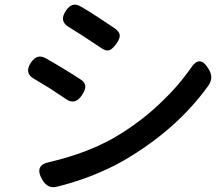

<svg xmlns="http://www.w3.org/2000/svg" viewBox="-20 -775 947 819"><path d="M160 -9Q124 -71 192 -84Q342 -119 457 -182Q580 -252 676 -347Q738 -406 791 -480Q812 -514 831.5 -513.5Q851 -513 871.5 -478Q892 -443 869 -410Q735 -223 509 -91Q447 -55 365 -23Q288 6 220 22Q182 30 160 -9ZM262 -352Q242 -366 196 -396Q165 -415 125 -439Q82 -463 112 -508Q138 -547 174 -527Q242 -489 324 -436Q344 -423 344 -406Q345 -393 330 -370Q301 -325 262 -352ZM412 -570Q332 -624 273 -660Q231 -685 261 -729Q287 -769 323 -748Q357 -729 402 -699Q440 -674 471 -653Q490 -639 491 -624Q491 -609 476 -588Q460 -566 447 -561Q432 -556 412 -570Z"/></svg>

Font: GenSenRounded JP M
Style: Regular
Weight: 500
Version: Version 1.501;PS 1;hotconv 16.6.51;makeotf.lib2.5.65220